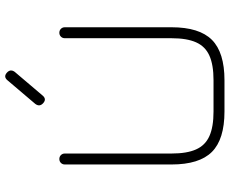

<svg xmlns="http://www.w3.org/2000/svg" viewBox="-92 -788 881 736"><g transform="rotate(-90 348.0 -420.5)"><path d="M320 -695Q305 -708.5 317 -725L407 -831Q421 -848.5 437 -834Q452 -820.5 440 -804L350 -698Q336 -680.5 320 -695ZM288 0Q181.5 0 133.2 -48.2Q85 -96.5 85 -203V-612Q85 -621 91 -627Q97 -633 106 -633Q115 -633 121 -627Q127 -621 127 -612V-203Q127 -144 142.8 -108.8Q158.5 -73.5 193.8 -57.8Q229 -42 288 -42H408Q467 -42 502.2 -57.8Q537.5 -73.5 553.2 -108.8Q569 -144 569 -203V-612Q569 -621 575 -627Q581 -633 590 -633Q599 -633 605 -627Q611 -621 611 -612V-203Q611 -96.5 562.8 -48.2Q514.5 0 408 0Z"/></g></svg>

Font: Jura Light Light
Style: Regular
Weight: 300
Version: Version 5.106